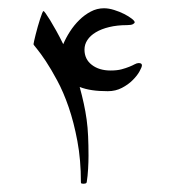

<svg xmlns="http://www.w3.org/2000/svg" viewBox="-20 -379 431 467"><path d="M85.9 -352.1Q86.9 -352.1 91.1 -346.4Q95.2 -340.8 101.8 -330.1Q108.4 -319.3 116.7 -304.4Q125 -289.6 133.8 -271.5Q140.1 -286.6 150.1 -302.2Q160.2 -317.9 172.9 -330.3Q185.5 -342.8 200.7 -350.8Q215.8 -358.9 232.9 -358.9Q244.6 -358.9 257.8 -354.7Q271 -350.6 282 -345Q293 -339.4 300.3 -333.7Q307.6 -328.1 307.6 -324.7Q307.6 -322.8 303.5 -320.3Q299.3 -317.9 289.1 -317.9Q265.1 -317.9 245.8 -313.2Q226.6 -308.6 213.1 -300.5Q199.7 -292.5 192.6 -281.7Q185.5 -271 185.5 -258.3Q185.5 -234.9 203.4 -221.2Q221.2 -207.5 249 -207.5Q264.6 -207.5 275.6 -210.4Q286.6 -213.4 294.4 -216.6Q302.2 -219.7 307.6 -222.7Q313 -225.6 317.4 -225.6Q325.2 -225.6 325.2 -220.2Q325.2 -215.8 319.3 -205.3Q313.5 -194.8 302.7 -184.1Q292 -173.3 276.6 -165.3Q261.2 -157.2 242.2 -157.2Q220.2 -157.2 203.9 -159.7Q187.5 -162.1 173.8 -167.5Q179.7 -146 183.8 -127Q188 -107.9 190.7 -88.4Q193.4 -68.8 194.3 -47.6Q195.3 -26.4 195.3 0Q195.3 14.6 194.3 31.7Q193.4 48.8 190.9 64.5Q189.9 66.9 187.5 67.4Q185.1 67.9 182.6 67.9Q180.2 67.9 178.5 67.4Q176.8 66.9 176.8 64.5Q176.8 9.8 168.2 -35.9Q159.7 -81.5 147 -118.4Q134.3 -155.3 119.1 -183.3Q104 -211.4 91.3 -230.5Q78.6 -249.5 70.1 -259.8Q61.5 -270 61.5 -271.5Q61.5 -272.9 63 -279.5Q64.5 -286.1 66.7 -294.9Q68.8 -303.7 71.8 -314Q74.7 -324.2 77.4 -332.5Q80.1 -340.8 82.3 -346.4Q84.5 -352.1 85.9 -352.1Z"/></svg>

Font: Scheherazade
Style: Regular
Weight: 400
Designer: SIL International
Foundry: SIL International
Version: Version 2.100 (build 932/914)